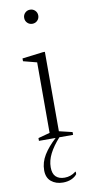

<svg xmlns="http://www.w3.org/2000/svg" viewBox="-102 -736 506 1019"><g transform="rotate(-10 151.0 -227.0)"><path d="M138 -618Q122 -618 111 -629Q100 -640 100 -656Q100 -672 111 -683Q122 -694 138 -694Q154 -694 165 -683Q176 -672 176 -656Q176 -640 165 -629Q154 -618 138 -618ZM64 0V-15L127 -32V-412L54 -431V-446L167 -460H177V-32L248 -15V0H174Q138 40 119.5 76.5Q101 113 101 149Q101 184 118 200Q135 216 165 216Q181 216 196 211Q211 206 225 195H228V208Q218 222 198 231Q178 240 152 240Q114 240 89 219.5Q64 199 64 159Q64 116 88 77Q112 38 154 0Z"/></g></svg>

Font: Spectral ExtraLight
Style: Regular
Weight: 275
Designer: Jean-Baptiste Levee
Foundry: Production Type
Version: Version 2.001